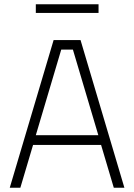

<svg xmlns="http://www.w3.org/2000/svg" viewBox="-20 -886 633 906"><path d="M26 0 233 -697H360L567 0H517L457 -202H136L76 0ZM149 -248H444L324 -652H269ZM149 -825V-866H445V-825Z"/></svg>

Font: Cairo Play Light
Style: Regular
Weight: 300
Version: Version 3.119